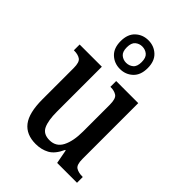

<svg xmlns="http://www.w3.org/2000/svg" viewBox="-238 -919 1033 1033"><g transform="rotate(45 278.5 -402.0)"><path d="M231 10Q159 10 123 -36.5Q87 -83 87 -186V-424Q87 -468 69.5 -480Q52 -492 23 -492H20V-536H189V-195Q189 -127 205.5 -92Q222 -57 269 -57Q319 -57 341.5 -101Q364 -145 364 -218V-421Q364 -468 346 -480Q328 -492 301 -492H298V-536H466V-111Q466 -66 485 -55Q504 -44 531 -44H536V0H385L370 -80H366Q342 -27 308 -8.5Q274 10 231 10ZM266 -596Q223 -596 193 -624Q163 -652 163 -705Q163 -758 193 -786Q223 -814 266 -814Q309 -814 339 -786Q369 -758 369 -705Q369 -652 339 -624Q309 -596 266 -596ZM266 -643Q289 -643 306 -657Q323 -671 323 -705Q323 -739 306 -753Q289 -767 266 -767Q244 -767 227 -753Q210 -739 210 -705Q210 -671 227 -657Q244 -643 266 -643Z"/></g></svg>

Font: Noto Serif Tamil Condensed Medium
Style: Italic
Weight: 500
Width: 3
Italic angle: -12°
Designer: Indian Type Foundry, Tom Grace, and the Monotype Design Team
Foundry: Monotype Imaging Inc.
Version: Version 2.003; ttfautohint (v1.8.4.7-5d5b)